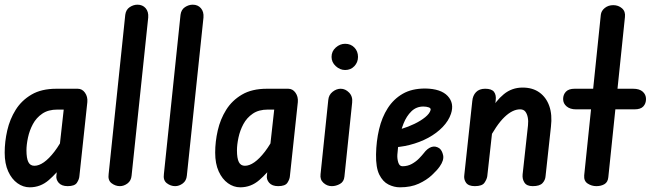

<svg xmlns="http://www.w3.org/2000/svg" viewBox="-20 -795 2790 820"><path d="M107 5Q79 5 54.5 -12.5Q30 -30 15 -63Q0 -96 0 -143Q0 -190 11 -238Q22 -286 47 -326Q72 -366 114.5 -391Q157 -416 221 -416H285L275 -327H225Q186 -327 160.5 -309.5Q135 -292 120.5 -265Q106 -238 99.5 -207.5Q93 -177 93 -153Q93 -119 101 -103Q109 -87 127 -87Q146 -87 167.5 -102Q189 -117 212.5 -147.5Q236 -178 261 -228L250 -94Q224 -57 188.5 -26Q153 5 107 5ZM269 0Q243 0 230.5 -14.5Q218 -29 221 -47L262 -416H312Q331 -416 343 -399Q355 -382 353 -359L319 -42Q318 -29 308.5 -14.5Q299 0 269 0Z M492 0Q473 0 456.5 -12.5Q440 -25 444 -52L515 -732Q518 -754 534 -764.5Q550 -775 567 -775Q589 -775 602 -760Q615 -745 613 -720L542 -45Q540 -23 524.5 -11.5Q509 0 492 0Z M728 0Q709 0 692.5 -12.5Q676 -25 680 -52L751 -732Q754 -754 770 -764.5Q786 -775 803 -775Q825 -775 838 -760Q851 -745 849 -720L778 -45Q776 -23 760.5 -11.5Q745 0 728 0Z M1006 5Q978 5 953.5 -12.5Q929 -30 914 -63Q899 -96 899 -143Q899 -190 910 -238Q921 -286 946 -326Q971 -366 1013.5 -391Q1056 -416 1120 -416H1184L1174 -327H1124Q1085 -327 1059.5 -309.5Q1034 -292 1019.5 -265Q1005 -238 998.5 -207.5Q992 -177 992 -153Q992 -119 1000 -103Q1008 -87 1026 -87Q1045 -87 1066.5 -102Q1088 -117 1111.5 -147.5Q1135 -178 1160 -228L1149 -94Q1123 -57 1087.5 -26Q1052 5 1006 5ZM1168 0Q1142 0 1129.5 -14.5Q1117 -29 1120 -47L1161 -416H1211Q1230 -416 1242 -399Q1254 -382 1252 -359L1218 -42Q1217 -29 1207.5 -14.5Q1198 0 1168 0Z M1397 0Q1377 0 1361.5 -14Q1346 -28 1349 -51L1382 -368Q1384 -390 1400.5 -403Q1417 -416 1435 -416Q1455 -416 1471 -399.5Q1487 -383 1484 -357L1451 -41Q1449 -19 1432 -9.5Q1415 0 1397 0ZM1454 -496Q1432 -496 1414 -512.5Q1396 -529 1396 -552Q1396 -576 1414 -592Q1432 -608 1454 -608Q1478 -608 1493.5 -592Q1509 -576 1509 -552Q1509 -529 1493.5 -512.5Q1478 -496 1454 -496Z M1688 5Q1663 5 1639 -7Q1615 -19 1600 -49Q1585 -79 1586 -136Q1587 -192 1599 -243Q1611 -294 1636 -333Q1661 -372 1700 -394.5Q1739 -417 1796 -417Q1863 -416 1892 -385Q1921 -354 1906 -309Q1896 -279 1870.5 -252.5Q1845 -226 1809 -206.5Q1773 -187 1729.5 -176Q1686 -165 1641 -165L1651 -237Q1669 -237 1696 -245Q1723 -253 1750 -266Q1777 -279 1796 -294.5Q1815 -310 1819 -325Q1821 -333 1811 -336.5Q1801 -340 1788 -340Q1758 -340 1737 -319.5Q1716 -299 1703.5 -267.5Q1691 -236 1685 -200Q1679 -164 1677 -134Q1676 -117 1681 -101Q1686 -85 1699 -85Q1721 -85 1739 -95Q1757 -105 1770 -118.5Q1783 -132 1790 -141Q1805 -161 1822 -167Q1839 -173 1856 -162Q1868 -153 1872.5 -132Q1877 -111 1858 -84Q1847 -68 1824.5 -47Q1802 -26 1768.5 -10.5Q1735 5 1688 5Z M2008 0Q1981 0 1970.5 -14.5Q1960 -29 1963 -48L1997 -363Q1999 -387 2013 -401.5Q2027 -416 2052 -416Q2080 -416 2090 -402.5Q2100 -389 2097 -366L2061 -42Q2059 -29 2049 -14.5Q2039 0 2008 0ZM2255 0Q2230 0 2220 -15Q2210 -30 2212 -50L2235 -260Q2237 -278 2234 -293.5Q2231 -309 2223.5 -318.5Q2216 -328 2201 -328Q2169 -328 2134.5 -295Q2100 -262 2061 -187L2076 -323Q2097 -364 2131.5 -392.5Q2166 -421 2212 -421Q2255 -421 2284 -400Q2313 -379 2326 -342Q2339 -305 2333 -254L2310 -43Q2309 -26 2297 -13Q2285 0 2255 0Z M2527 0Q2507 0 2490 -11Q2473 -22 2475 -46L2546 -732Q2548 -749 2563 -761Q2578 -773 2599 -773Q2621 -773 2636.5 -759.5Q2652 -746 2649 -722L2578 -38Q2576 -17 2561.5 -8.5Q2547 0 2527 0ZM2385 -372Q2385 -391 2397 -403.5Q2409 -416 2434 -416H2684Q2711 -416 2725 -403.5Q2739 -391 2739 -372Q2739 -353 2727.5 -340.5Q2716 -328 2690 -328H2440Q2415 -328 2400 -340.5Q2385 -353 2385 -372Z"/></svg>

Font: Edu NSW ACT Foundation SemiBold
Style: Regular
Weight: 600
Version: Version 1.003